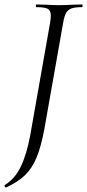

<svg xmlns="http://www.w3.org/2000/svg" viewBox="-47 -645 389 858"><path d="M-21 193Q-23 193 -25.5 188.5Q-28 184 -26 182Q19 155 45.5 100.5Q72 46 88 -40L177 -544Q180 -562 180 -575Q180 -598 166.5 -605.5Q153 -613 115 -613Q113 -613 113 -619Q113 -625 115 -625L156 -624Q194 -622 216 -622Q243 -622 281 -624L319 -625Q322 -625 322 -619Q322 -613 319 -613Q287 -613 271.5 -607Q256 -601 248 -586.5Q240 -572 235 -542L151 -67Q136 12 116 60Q96 108 64 138.5Q32 169 -20 193Z"/></svg>

Font: Cormorant Garamond
Style: Italic
Weight: 400
Italic angle: -10°
Designer: Christian Thalmann (Catharsis Fonts)
Foundry: Catharsis Fonts
Version: Version 4.000